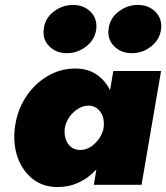

<svg xmlns="http://www.w3.org/2000/svg" viewBox="-20 -747 672 776"><path d="M438 -460 359 0H552L631 -460ZM40 -231Q32 -165 51.5 -110.5Q71 -56 112.5 -23.5Q154 9 213 9Q259 9 298.5 -9.5Q338 -28 368.5 -61Q399 -94 419 -137.5Q439 -181 445 -230Q451 -277 444 -320.5Q437 -364 416.5 -397.5Q396 -431 363 -450.5Q330 -470 283 -470Q224 -470 171.5 -439Q119 -408 84 -354Q49 -300 40 -231ZM242 -230Q246 -253 260.5 -274Q275 -295 296.5 -308Q318 -321 341 -320Q357 -319 368.5 -311.5Q380 -304 388 -291.5Q396 -279 398.5 -263.5Q401 -248 399 -231Q396 -213 386.5 -196.5Q377 -180 363.5 -167Q350 -154 334 -147Q318 -140 301 -141Q279 -142 264.5 -155Q250 -168 244.5 -188.5Q239 -209 242 -230ZM419 -631Q413 -588 441.5 -560Q470 -532 513 -532Q556 -532 590.5 -559Q625 -586 631 -628Q636 -671 608.5 -699Q581 -727 537 -727Q494 -727 459 -700Q424 -673 419 -631ZM157 -631Q151 -588 179 -560Q207 -532 250 -532Q293 -532 328 -559Q363 -586 369 -628Q374 -671 346.5 -699Q319 -727 275 -727Q232 -727 197 -700Q162 -673 157 -631Z"/></svg>

Font: Jost Black
Style: Italic
Weight: 900
Italic angle: -5°
Version: Version 3.710